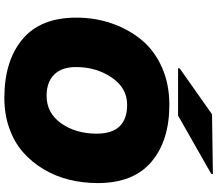

<svg xmlns="http://www.w3.org/2000/svg" viewBox="-78 -906 998 882"><g transform="rotate(90 421.0 -465.0)"><path d="M288 -315Q288 -249 323 -214.5Q358 -180 420 -180Q499 -180 546.5 -247Q594 -314 594 -410Q594 -550 461 -550Q384 -550 336 -479Q288 -408 288 -315ZM61 -316Q61 -402 87 -478Q113 -554 161.5 -614Q210 -674 287.5 -709Q365 -744 461 -744Q626 -744 723.5 -661.5Q821 -579 821 -415Q821 -347 805.5 -284Q790 -221 757.5 -166.5Q725 -112 679.5 -72Q634 -32 570 -9Q506 14 430 14Q260 14 160.5 -69Q61 -152 61 -316ZM293 -784 295 -792 505 -940 780 -944 778 -936 511 -784Z"/></g></svg>

Font: Nacelle Black
Style: Italic
Weight: 900
Italic angle: -12°
Designer: Sora Sagano
Foundry: Sora Sagano
Version: Version 1.000;FEAKit 1.0